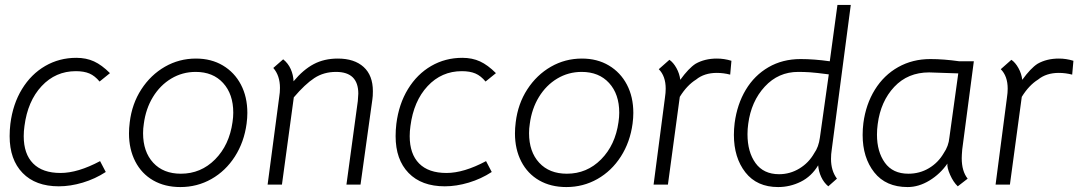

<svg xmlns="http://www.w3.org/2000/svg" viewBox="-20 -747 4375 777"><path d="M19 -196Q19 -221 22 -246Q32 -326 69 -386.5Q106 -447 163 -480Q220 -513 289 -513Q329 -513 360.5 -498.5Q392 -484 425 -451L383 -417Q364 -440 342 -449.5Q320 -459 287 -459Q205 -459 148.5 -398.5Q92 -338 79 -237Q76 -216 76 -196Q76 -124 114 -85.5Q152 -47 225 -47Q295 -47 385 -95L408 -51Q365 -23 315 -8Q265 7 218 7Q124 7 71.5 -47Q19 -101 19 -196Z M502 -207Q502 -228 505 -252Q514 -327 552 -385.5Q590 -444 647.5 -477Q705 -510 773 -510Q835 -510 882 -482Q929 -454 955 -404.5Q981 -355 981 -290Q981 -270 978 -247Q968 -172 930.5 -113.5Q893 -55 835.5 -22.5Q778 10 710 10Q647 10 600 -17Q553 -44 527.5 -93.5Q502 -143 502 -207ZM921 -253Q924 -273 924 -291Q924 -366 883 -411Q842 -456 772 -456Q718 -456 673 -429Q628 -402 599 -354.5Q570 -307 562 -246Q559 -227 559 -208Q559 -133 600 -88.5Q641 -44 712 -44Q793 -44 850.5 -102Q908 -160 921 -253Z M1113 -391Q1113 -441 1086 -472L1126 -507Q1146 -491 1156.5 -467.5Q1167 -444 1168 -418Q1207 -465 1249.5 -487.5Q1292 -510 1347 -510Q1414 -510 1451.5 -476Q1489 -442 1489 -378Q1489 -357 1487 -345L1439 0H1382L1428 -338Q1430 -360 1430 -368Q1430 -456 1340 -456Q1290 -456 1252 -431Q1214 -406 1169 -353L1121 0H1063L1110 -355Q1113 -373 1113 -391Z M1581 -196Q1581 -221 1584 -246Q1594 -326 1631 -386.5Q1668 -447 1725 -480Q1782 -513 1851 -513Q1891 -513 1922.5 -498.5Q1954 -484 1987 -451L1945 -417Q1926 -440 1904 -449.5Q1882 -459 1849 -459Q1767 -459 1710.5 -398.5Q1654 -338 1641 -237Q1638 -216 1638 -196Q1638 -124 1676 -85.5Q1714 -47 1787 -47Q1857 -47 1947 -95L1970 -51Q1927 -23 1877 -8Q1827 7 1780 7Q1686 7 1633.5 -47Q1581 -101 1581 -196Z M2064 -207Q2064 -228 2067 -252Q2076 -327 2114 -385.5Q2152 -444 2209.5 -477Q2267 -510 2335 -510Q2397 -510 2444 -482Q2491 -454 2517 -404.5Q2543 -355 2543 -290Q2543 -270 2540 -247Q2530 -172 2492.5 -113.5Q2455 -55 2397.5 -22.5Q2340 10 2272 10Q2209 10 2162 -17Q2115 -44 2089.5 -93.5Q2064 -143 2064 -207ZM2483 -253Q2486 -273 2486 -291Q2486 -366 2445 -411Q2404 -456 2334 -456Q2280 -456 2235 -429Q2190 -402 2161 -354.5Q2132 -307 2124 -246Q2121 -227 2121 -208Q2121 -133 2162 -88.5Q2203 -44 2274 -44Q2355 -44 2412.5 -102Q2470 -160 2483 -253Z M2940 -501 2935 -445Q2908 -452 2881 -452Q2830 -452 2797 -425Q2760 -402 2731 -355L2683 0H2625L2671 -352Q2674 -372 2674 -388Q2674 -439 2646 -467L2689 -505Q2705 -494 2717.5 -471.5Q2730 -449 2733 -424Q2767 -471 2795 -489Q2832 -510 2881 -510Q2911 -510 2940 -501Z M2950 -201Q2950 -225 2953 -249Q2963 -325 2998 -383.5Q3033 -442 3090 -475Q3147 -508 3220 -508Q3275 -508 3338 -499L3369 -727H3423L3346 -142Q3343 -123 3343 -104Q3343 -56 3367 -24L3332 7Q3314 -8 3303.5 -30.5Q3293 -53 3291 -78Q3264 -33 3220.5 -11.5Q3177 10 3129 10Q3043 10 2996.5 -49.5Q2950 -109 2950 -201ZM3275 -127Q3293 -152 3298 -190L3334 -446Q3281 -453 3257.5 -454.5Q3234 -456 3210 -456Q3130 -456 3075 -396.5Q3020 -337 3008 -246Q3005 -225 3005 -204Q3005 -132 3037.5 -87Q3070 -42 3133 -42Q3177 -42 3215 -65Q3253 -88 3275 -127Z M3471 -201Q3471 -225 3474 -249Q3484 -325 3520.5 -384Q3557 -443 3615 -475.5Q3673 -508 3745 -508Q3799 -508 3862 -499H3921L3874 -142Q3872 -118 3872 -107Q3872 -54 3896 -24L3856 7Q3838 -10 3825 -39.5Q3812 -69 3814 -85Q3785 -43 3741.5 -16.5Q3698 10 3653 10Q3565 10 3518 -49.5Q3471 -109 3471 -201ZM3799 -127Q3819 -156 3822 -190L3858 -450L3798 -452L3740 -454Q3654 -454 3599 -395.5Q3544 -337 3532 -245Q3529 -223 3529 -202Q3529 -133 3561 -88.5Q3593 -44 3656 -44Q3702 -44 3739.5 -66.5Q3777 -89 3799 -127Z M4324 -501 4319 -445Q4292 -452 4265 -452Q4214 -452 4181 -425Q4144 -402 4115 -355L4067 0H4009L4055 -352Q4058 -372 4058 -388Q4058 -439 4030 -467L4073 -505Q4089 -494 4101.5 -471.5Q4114 -449 4117 -424Q4151 -471 4179 -489Q4216 -510 4265 -510Q4295 -510 4324 -501Z"/></svg>

Font: Bellota Text
Style: Italic
Weight: 400
Italic angle: -7.5°
Designer: Kemie Guaida
Foundry: Kemie Guaida
Version: Version 4.001